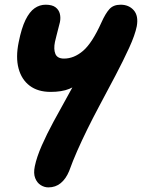

<svg xmlns="http://www.w3.org/2000/svg" viewBox="-20 -538 609 824"><path d="M187.4 266.2Q170.4 266.2 154.7 256.4Q139 246.6 131 226.3Q123 206 129.4 175.4Q137.6 135.8 159.4 86.3Q181.2 36.8 209.6 -15.6Q238 -68 266.1 -118.2Q294.2 -168.4 315.6 -210Q337 -251.6 343.4 -278.4L379 -249.6Q356.2 -217.2 332.4 -193.2Q308.6 -169.2 276.8 -156.4Q245 -143.6 197.2 -143.6Q142.8 -143.6 107.7 -169.9Q72.6 -196.2 59.7 -244.1Q46.8 -292 60.2 -357Q72.4 -418 89.6 -452.8Q106.8 -487.6 128.5 -502.7Q150.2 -517.8 175.8 -517.8Q203.6 -517.8 218.1 -506.9Q232.6 -496 236.8 -479Q241 -462 237.2 -443Q235 -434.8 230.7 -417.6Q226.4 -400.4 222 -383.4Q217.6 -366.4 215.8 -358Q209.4 -326.6 217.7 -306.6Q226 -286.6 254.8 -286.6Q297.6 -286.6 336.5 -319.8Q375.4 -353 415.4 -441.8Q432.8 -480.6 449.8 -499.2Q466.8 -517.8 497.6 -517.8Q533 -517.8 554 -494Q575 -470.2 567 -425.4Q559.4 -387.6 534.3 -332.8Q509.2 -278 475.3 -213.5Q441.4 -149 405.4 -81.8Q377.8 -30.2 354.5 17.3Q331.2 64.8 311.7 108.9Q292.2 153 276.6 196.4Q262.8 229.6 240.6 247.9Q218.4 266.2 187.4 266.2Z"/></svg>

Font: Shantell Sans Light
Style: Italic
Weight: 300
Italic angle: -11°
Designer: Stephen Nixon, Anya Danilova, Shantell Martin
Foundry: Arrow Type
Version: Version 1.008;[ac192a2d6]